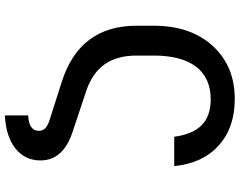

<svg xmlns="http://www.w3.org/2000/svg" viewBox="-116 -660 969 776"><g transform="rotate(90 368.0 -272.5)"><path d="M446.8 191.9V97.7Q509.3 94.7 509.3 54.7Q509.3 39.6 499.8 29.5Q490.2 19.5 467.3 11.7L313 -37.6Q84.5 -109.4 84.5 -340.3V-410.6Q84.5 -558.6 165.8 -647.9Q247.1 -737.3 380.9 -737.3Q496.6 -737.3 568.6 -672.4Q640.6 -607.4 651.9 -492.7H533.2Q522.9 -568.4 485.8 -604.2Q448.7 -640.1 382.3 -640.1Q295.4 -640.1 250.2 -581.1Q205.1 -522 205.1 -410.6V-340.3Q205.1 -261.7 240.2 -211.7Q275.4 -161.6 347.7 -137.2L514.6 -81.5Q628.9 -43.5 628.9 47.9Q628.9 110.8 580.6 149.2Q532.2 187.5 446.8 191.9Z"/></g></svg>

Font: Karasuma Gothic
Style: Regular
Weight: 500
Designer: Rasmus Andersson / Ryoko Nishizuka
Foundry: Genbu
Version: Version 1.00